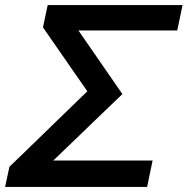

<svg xmlns="http://www.w3.org/2000/svg" viewBox="-28 -733 736 753"><path d="M-8 0 9 -79Q37.5 -106.5 73.8 -141.5Q110 -176.5 147.5 -213Q185 -249.5 217 -280.5L314.5 -375L262 -450.5Q231.5 -494.5 201.5 -537.8Q171.5 -581 140.5 -625.5L159 -713H688L667 -613.5H279.5L326 -546.5Q357 -501.5 389.5 -454.5Q422 -407.5 452 -364Q404.5 -318.5 353.5 -269.5Q302.5 -220.5 255 -174.5L181 -103.5H570.5L549 0Z"/></svg>

Font: Heraclito Medium
Style: Italic
Weight: 500
Italic angle: -12°
Designer: Kostas Bartsokas (font) & Cristiano Sobral (main changes)
Foundry: Kostas Bartsokas (font) & Cristiano Sobral (main changes)
Version: Version 1.00;July 8, 2020;FontCreator 13.0.0.2655 64-bit